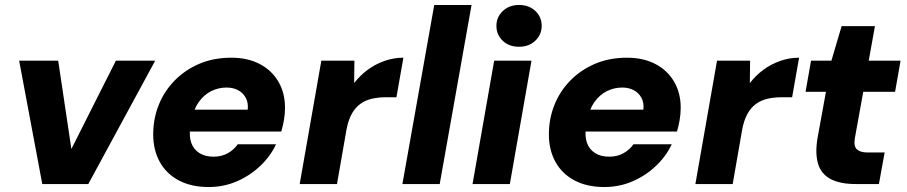

<svg xmlns="http://www.w3.org/2000/svg" viewBox="-20 -740 3645 772"><path d="M150 0 57 -496H214L267 -141L446 -496H604L335 0Z M819 12Q750 12 700 -14Q650 -40 623 -88Q596 -136 596 -200Q596 -262 618 -317.5Q640 -373 682 -416Q724 -459 781.5 -483.5Q839 -508 910 -508Q976 -508 1024.5 -482.5Q1073 -457 1099.5 -411.5Q1126 -366 1126 -307Q1126 -281 1121.5 -256Q1117 -231 1111 -211H701L717 -299H976Q979 -327 968 -347Q957 -367 937 -377.5Q917 -388 891 -388Q858 -388 829 -373.5Q800 -359 779 -329.5Q758 -300 750 -255L745 -226Q740 -192 749 -166Q758 -140 781 -125Q804 -110 839 -110Q871 -110 896 -124Q921 -138 936 -160H1090Q1067 -111 1025.5 -72Q984 -33 931.5 -10.5Q879 12 819 12Z M1185 0 1272 -496H1405L1404 -406Q1428 -437 1458.5 -459.5Q1489 -482 1526 -495Q1563 -508 1602 -508L1574 -349H1533Q1502 -349 1475.5 -343Q1449 -337 1428.5 -322Q1408 -307 1394 -281.5Q1380 -256 1373 -218L1335 0Z M1598 0 1726 -720H1876L1748 0Z M1880 0 1967 -496H2117L2030 0ZM2067 -552Q2026 -552 2001 -576.5Q1976 -601 1976 -636Q1976 -671 2001.5 -695.5Q2027 -720 2067 -720Q2107 -720 2132.5 -696Q2158 -672 2158 -636Q2158 -601 2132.5 -576.5Q2107 -552 2067 -552Z M2410 12Q2341 12 2291 -14Q2241 -40 2214 -88Q2187 -136 2187 -200Q2187 -262 2209 -317.5Q2231 -373 2273 -416Q2315 -459 2372.5 -483.5Q2430 -508 2501 -508Q2567 -508 2615.5 -482.5Q2664 -457 2690.5 -411.5Q2717 -366 2717 -307Q2717 -281 2712.5 -256Q2708 -231 2702 -211H2292L2308 -299H2567Q2570 -327 2559 -347Q2548 -367 2528 -377.5Q2508 -388 2482 -388Q2449 -388 2420 -373.5Q2391 -359 2370 -329.5Q2349 -300 2341 -255L2336 -226Q2331 -192 2340 -166Q2349 -140 2372 -125Q2395 -110 2430 -110Q2462 -110 2487 -124Q2512 -138 2527 -160H2681Q2658 -111 2616.5 -72Q2575 -33 2522.5 -10.5Q2470 12 2410 12Z M2776 0 2863 -496H2996L2995 -406Q3019 -437 3049.5 -459.5Q3080 -482 3117 -495Q3154 -508 3193 -508L3165 -349H3124Q3093 -349 3066.5 -343Q3040 -337 3019.5 -322Q2999 -307 2985 -281.5Q2971 -256 2964 -218L2926 0Z M3421 0Q3357 0 3319 -20.5Q3281 -41 3269 -82.5Q3257 -124 3267 -184L3301 -371H3219L3241 -496H3323L3364 -635H3498L3473 -496H3601L3579 -371H3451L3417 -183Q3412 -151 3426 -139Q3440 -127 3467 -127H3537L3514 0Z"/></svg>

Font: DM Sans 24pt Black
Style: Italic
Weight: 900
Italic angle: -10°
Designer: Colophon Foundry, Jonny Pinhorn
Foundry: Colophon Foundry
Version: Version 4.004;gftools[0.9.30]